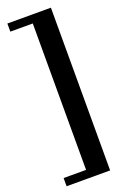

<svg xmlns="http://www.w3.org/2000/svg" viewBox="-174 -797 653 1020"><g transform="rotate(-20 152.5 -287.0)"><path d="M14.2 172.9V126.5H141.1V-701.2H14.2V-747.1H260.3V172.9Z"/></g></svg>

Font: Elstob 10pt
Style: Bold
Weight: 700
Designer: Peter S. Baker
Version: Version 1.015